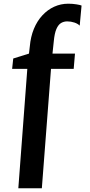

<svg xmlns="http://www.w3.org/2000/svg" viewBox="-20 -843 488 1037"><path d="M79 174 127.5 -471H45.5L51.5 -527L136.5 -553.5L141 -592Q145.5 -644.5 163 -687Q180.5 -729.5 208.8 -760Q237 -790.5 272.8 -806.8Q308.5 -823 348.5 -823Q372 -823 393.2 -819.5Q414.5 -816 420.5 -813L410.5 -704.5Q400.5 -715 381.8 -721.2Q363 -727.5 343 -727.5Q325 -727.5 310 -718.8Q295 -710 284.8 -686.8Q274.5 -663.5 270.5 -620L263.5 -553.5H385L378 -471H255.5L206 174Z"/></svg>

Font: Merriweather 24pt SemiCondensed
Style: Bold
Weight: 700
Width: 4
Designer: Eben Sorkin
Foundry: Eben Sorkin
Version: Version 2.100